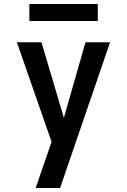

<svg xmlns="http://www.w3.org/2000/svg" viewBox="-20 -948 640 968"><path d="M160 0Q174 -42 188.5 -84Q203 -126 218 -169L240 -233L65 -735H189L302 -354L411 -735H535L283 0ZM128 -842V-928H473V-842Z"/></svg>

Font: Iosevka Extended
Style: Bold
Weight: 700
Width: 7
Monospace: yes
Designer: Belleve Invis
Foundry: Belleve Invis
Version: Version 32.5.0; ttfautohint (v1.8.4)